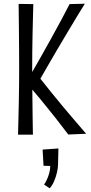

<svg xmlns="http://www.w3.org/2000/svg" viewBox="-20 -724 489 1032"><path d="M347 -1Q314 -45 276.5 -92.5Q239 -140 199.5 -188Q160 -236 121 -281Q155 -339 188.5 -398.5Q222 -458 253.5 -514.5Q285 -571 310.5 -619Q336 -667 354 -702L436 -704Q417 -674 393 -634Q369 -594 342 -549Q315 -504 288.5 -459Q262 -414 238.5 -373Q215 -332 197 -301Q225 -266 254.5 -229Q284 -192 315.5 -154.5Q347 -117 379 -79.5Q411 -42 443 -5ZM77 0Q77 0 77.5 -23Q78 -46 79 -84Q80 -122 81 -169Q82 -216 82.5 -264.5Q83 -313 83 -356Q83 -410 82.5 -470Q82 -530 81.5 -583Q81 -636 80.5 -669.5Q80 -703 80 -703L159 -702Q159 -702 158.5 -680.5Q158 -659 157 -622.5Q156 -586 155 -541Q154 -496 153.5 -448.5Q153 -401 153 -357Q153 -314 153.5 -265Q154 -216 154.5 -169Q155 -122 155.5 -84Q156 -46 156.5 -23Q157 0 157 0ZM247 288 217 268Q232 246 241 218.5Q250 191 250 168L214 167L209 80L294 74Q293 96 293 117Q293 138 292 160Q292 177 286.5 201.5Q281 226 271 249.5Q261 273 247 288Z"/></svg>

Font: Truculenta
Style: Regular
Weight: 400
Designer: Ivan Castro, Eva Sanz & Omnibus-Type Team
Foundry: Omnibus-Type
Version: Version 1.002